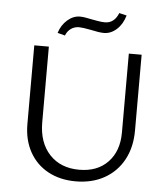

<svg xmlns="http://www.w3.org/2000/svg" viewBox="-58 -910 846 971"><g transform="rotate(5 365.0 -424.5)"><path d="M94 -259V-658H168V-274Q168 -171 224 -111Q280 -51 375 -51Q467 -51 520.5 -107Q574 -163 574 -257V-658H639V-273Q639 -188 604.5 -124.5Q570 -61 507.5 -26Q445 9 362 9Q282 9 221.5 -24Q161 -57 127.5 -117.5Q94 -178 94 -259ZM312 -823Q333 -823 373 -814Q379 -813 401 -809Q423 -805 440 -805Q463 -805 480.5 -818.5Q498 -832 508 -858L546 -849Q533 -804 503.5 -777.5Q474 -751 439 -751Q415 -751 371 -761Q329 -769 312 -769Q289 -769 271 -756.5Q253 -744 244 -721L206 -731Q219 -772 248.5 -797.5Q278 -823 312 -823Z"/></g></svg>

Font: LXGW Bright GB
Style: Regular
Weight: 400
Designer: Christian Thalmann (Catharsis Fonts)
Foundry: LXGW / Christian Thalmann (Catharsis Fonts) / Fontworks Inc.
Version: Version 5.510